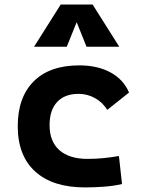

<svg xmlns="http://www.w3.org/2000/svg" viewBox="-20 -815 626 845"><path d="M353.5 9.8Q212.4 9.8 135.3 -59.8Q58.1 -129.4 58.1 -259.8Q58.1 -386.7 128.4 -457Q198.6 -527.3 329.1 -527.3Q409.4 -527.3 466.7 -496.1Q523.9 -464.8 547.9 -407.7L452.1 -331.5Q430.8 -365.1 397.7 -383.5Q364.5 -401.9 325.2 -401.9Q264.9 -401.9 231.6 -366.2Q198.2 -330.5 198.2 -264.6Q198.2 -191.9 241.7 -153.8Q285.2 -115.7 365.2 -115.7Q400.3 -115.7 435.3 -119.1Q470.3 -122.6 503.4 -128.4L517.1 -4.9Q477.6 3.9 435.5 6.8Q393.4 9.8 353.5 9.8ZM129.9 -609.4 247.1 -794.9H387.7L504.9 -609.4H360.8L312.5 -729.5H322.3L273.9 -609.4Z"/></svg>

Font: Cascadia Code PL
Style: Regular
Weight: 400
Monospace: yes
Designer: Aaron Bell
Foundry: Saja Typeworks
Version: Version 2102.003